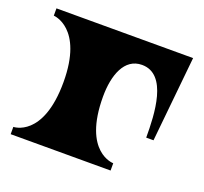

<svg xmlns="http://www.w3.org/2000/svg" viewBox="-94 -609 761 717"><g transform="rotate(20 286.5 -250.0)"><path d="M15 -500V-471C15 -471 134 -466 134 -250C134 -29 15 -29 15 -29V0H412V-29C412 -29 291 -29 291 -250C291 -335 318 -411 388 -411C490 -411 495 -253 495 -161H524L558 -500Z"/></g></svg>

Font: Ouroboros
Style: Regular
Weight: 400
Designer: Ariel Martín Pérez
Foundry: Velvetyne Type Foundry
Version: Version 2.001;hotconv 1.0.109;makeotfexe 2.5.65596